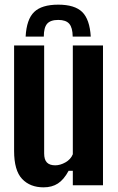

<svg xmlns="http://www.w3.org/2000/svg" viewBox="-20 -795 506 824"><path d="M230 -775Q300.5 -775 332.8 -743.5Q365 -712 369.5 -638H292Q291.5 -676.5 277.2 -693Q263 -709.5 230 -709.5Q196.5 -709.5 182.2 -693Q168 -676.5 168 -638H90Q94 -712 126.5 -743.5Q159 -775 230 -775ZM167 9Q109 9 74.8 -27.2Q40.5 -63.5 40.5 -147.5V-600H169.5V-136.5Q169.5 -110 181.2 -97.8Q193 -85.5 217 -85.5Q238.5 -85.5 261 -98.2Q283.5 -111 292.5 -133V-600H422V0H292.5V-62H274.5Q254 -24 228.5 -7.5Q203 9 167 9Z"/></svg>

Font: Big Shoulders Display Thin ExtraBold
Style: Regular
Weight: 800
Version: Version 2.002